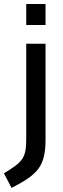

<svg xmlns="http://www.w3.org/2000/svg" viewBox="-63 -720 317 966"><path d="M-4.8 225.5 -43.3 151.9Q-7.8 130.7 14.1 114.3Q36.1 97.8 48 80.6Q59.8 63.4 64.4 40.4Q69 17.3 69 -17.3V-500H166.1V-16.3Q166.1 32 158.1 66.4Q150.2 100.9 131.3 127.3Q112.4 153.6 79 176.8Q45.7 199.9 -4.8 225.5ZM69 -594.2V-700H166.1V-594.2Z"/></svg>

Font: Titillium Web SemiBold
Style: Regular
Weight: 600
Designer: Mohamed Gaber, Accademia di Belle Arti di Urbino
Foundry: Kief Type Foundry, Accademia di Belle Arti di Urbino
Version: Version 3.000; ttfautohint (v1.8.4)